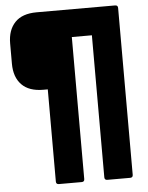

<svg xmlns="http://www.w3.org/2000/svg" viewBox="-58 -730 742 963"><g transform="rotate(-5 312.5 -249.0)"><path d="M199 185Q185 185 185 171V-293H163Q91 -293 54 -331Q17 -369 17 -437V-539Q17 -606 53.5 -644.5Q90 -683 163 -683H558Q572 -683 572 -669V171Q572 185 558 185H443Q429 185 429 171V-544H328V171Q328 185 314 185Z"/></g></svg>

Font: Sofia Sans Black
Style: Regular
Weight: 900
Designer: Botio Nikoltchev, Ani Petrova
Foundry: lettersoup
Version: Version 4.100; ttfautohint (v1.8.3)